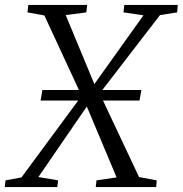

<svg xmlns="http://www.w3.org/2000/svg" viewBox="-48 -763 746 783"><path d="M-28.5 0 -25.5 -27.5 39.5 -39.5 296 -387 335 -417.5 537 -700.5 455.5 -712.5 459 -743H677L674.5 -712.5L604.5 -701.5L352 -373.5L313.5 -339.5L108.5 -41L189 -27.5L185.5 0ZM342.5 0 345.5 -27.5 427.5 -39.5 304 -333.5 287.5 -366.5 133 -700 64 -712.5 67.5 -743H307.5L304 -712.5L220 -701.5L338.5 -416L357 -385L519 -41L591 -27.5L589 0ZM117.5 -353 125 -396H528.5L521 -353Z"/></svg>

Font: Merriweather 72pt Light
Style: Italic
Weight: 300
Italic angle: -7.8°
Version: Version 2.101